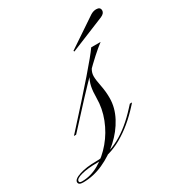

<svg xmlns="http://www.w3.org/2000/svg" viewBox="-222 -656 709 761"><g transform="rotate(-30 132.5 -275.5)"><path d="M10 -169H0L12 -182Q104 -283 160.5 -348Q217 -413 235 -439H278Q238 -409 179 -349.5Q120 -290 23 -183ZM257 -159Q202 -98 143 -64.5Q84 -31 27 -31Q-16 -31 -45 -23.5Q-74 -16 -74 -4Q-74 3 -62 3Q-21 3 17 -19Q55 -41 86 -78Q117 -115 135 -161Q153 -207 153 -255Q153 -284 157.5 -306Q162 -328 176.5 -352Q191 -376 222 -408L277 -439Q241 -412 221.5 -394.5Q202 -377 194 -363.5Q186 -350 186 -334Q186 -318 192 -288.5Q198 -259 198 -229Q198 -185 175.5 -142.5Q153 -100 115.5 -66Q78 -32 32.5 -11.5Q-13 9 -60 9Q-81 9 -81 -4Q-81 -18 -50 -28Q-19 -38 26 -38Q137 -38 244 -156L256 -169H266ZM169 -458 167 -462 301 -552Q314 -560 327 -560Q346 -560 346 -544Q346 -531 328 -523Z"/></g></svg>

Font: Ballet
Style: Regular
Weight: 400
Designer: Maximiliano R. Sproviero
Foundry: Omnibus-Type
Version: Version 1.100